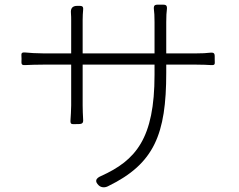

<svg xmlns="http://www.w3.org/2000/svg" viewBox="-20 -778 1020 820"><path d="M486 -550H333V-693C333 -709 334 -724 335 -735C337 -754 329 -753 310 -753C289 -753 281 -742 283 -722C284 -711 284 -700 284 -692V-550H165C138 -550 105 -552 86 -554C67 -555 72 -546 72 -527C72 -508 68 -499 87 -500C105 -501 138 -502 165 -502H284V-328C284 -307 282 -281 281 -264C280 -245 287 -248 306 -248C328 -248 337 -248 335 -269C334 -286 333 -310 333 -328V-502H486H640V-459C640 -186 560 -93 411 -26C388 -16 384 -3 402 14C413 24 429 24 442 17C639 -79 690 -205 690 -467V-502H818C843 -502 867 -501 882 -500C901 -499 897 -506 897 -525C897 -546 899 -555 878 -553C864 -551 841 -550 818 -550H690V-684C690 -707 691 -728 693 -741C694 -760 684 -758 665 -758C646 -758 636 -760 637 -741C639 -728 640 -707 640 -684V-550Z"/></svg>

Font: GenSenRounded2 TW L
Style: Regular
Weight: 300
Version: Version 2.100;PS 2.1;hotconv 16.6.51;makeotf.lib2.5.65220 DE